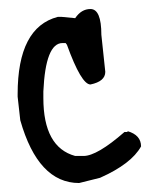

<svg xmlns="http://www.w3.org/2000/svg" viewBox="-20 -405 352 430"><path d="M182.6 -384.8Q207 -384.8 207 -327.1L215.8 -244.1Q215.8 -222.7 182.6 -215.8Q162.1 -215.8 129.9 -304.7L127 -308.6H120.1Q82 -308.6 77.1 -200.2V-185.5Q77.1 -75.2 148.4 -55.7H167Q197.3 -55.7 258.8 -109.4H265.6V-111.3Q295.9 -102.5 295.9 -77.1Q274.4 -38.1 204.1 -6.8L157.2 4.9Q65.4 4.9 25.4 -135.7L19.5 -188.5V-194.3Q19.5 -343.8 109.4 -367.2H118.2L148.4 -364.3Q162.1 -384.8 182.6 -384.8Z"/></svg>

Font: Sue Ellen Francisco
Style: Regular
Weight: 400
Designer: Kimberly Geswein
Foundry: Kimberly Geswein
Version: Version 1.002 2007